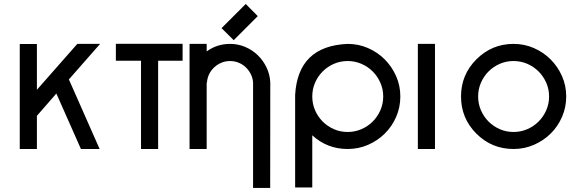

<svg xmlns="http://www.w3.org/2000/svg" viewBox="-20 -741 2892 958"><path d="M78.6 2.4V-521.5H164.1V-293L365.7 -522H479.5L323.7 -344.7L477.1 2.4H383.8L261.2 -274.4L164.1 -163.1V2.4Z M683.6 2.4V-438H558.1V-522.5H891.1V-438H769V2.4Z M925.8 2.4V-522H1011.2V-484.4Q1063 -522 1127.9 -522Q1168 -522 1203.6 -506.8Q1239.3 -491.7 1266.4 -465.3Q1293.5 -439 1310.1 -404.1Q1326.7 -369.1 1328.6 -329.6L1328.1 196.8H1242.7V-329.6Q1241.2 -351.6 1231.4 -371.1Q1221.7 -390.6 1206.3 -405.3Q1190.9 -419.9 1170.7 -428.2Q1150.4 -436.5 1127.9 -436.5Q1105 -436.5 1084.7 -428Q1064.5 -419.4 1048.8 -405Q1033.2 -390.6 1023.7 -371.1Q1014.2 -351.6 1012.7 -329.6H1011.2V2.4ZM1085.4 -600.6 1206.1 -721.2 1266.1 -660.6 1146 -540.5Z M1714.8 2.4Q1612.3 2.4 1538.1 -65.9V194.3H1452.6V-267.1Q1466.3 -511.7 1714.8 -522Q1768.6 -522 1816.2 -501.2Q1863.8 -480.5 1899.7 -444.6Q1935.5 -408.7 1956.5 -361.1Q1977.5 -313.5 1977.5 -259.8Q1977.5 -205.6 1956.8 -158Q1936 -110.4 1900.1 -74.7Q1864.3 -39.1 1816.4 -18.3Q1768.6 2.4 1714.8 2.4ZM1714.8 -82.5Q1751 -82.5 1783.2 -96.4Q1815.4 -110.4 1839.6 -134.5Q1863.8 -158.7 1877.9 -190.9Q1892.1 -223.1 1892.1 -259.8Q1892.1 -295.9 1877.9 -328.1Q1863.8 -360.4 1839.6 -384.5Q1815.4 -408.7 1783.2 -422.6Q1751 -436.5 1714.8 -436.5Q1678.2 -436.5 1646.2 -422.6Q1614.3 -408.7 1590.1 -384.5Q1565.9 -360.4 1552 -328.1Q1538.1 -295.9 1538.1 -259.8Q1538.1 -223.1 1552 -190.9Q1565.9 -158.7 1590.1 -134.5Q1614.3 -110.4 1646.2 -96.4Q1678.2 -82.5 1714.8 -82.5Z M2064.9 2.4V-522H2150.4V2.4Z M2542.5 2.4Q2433.6 2.4 2356.9 -74.2Q2280.3 -150.9 2280.3 -259.8Q2280.3 -368.2 2356.9 -444.8Q2434.1 -522 2542.5 -522Q2596.2 -522 2643.8 -501.2Q2691.4 -480.5 2727.3 -444.6Q2763.2 -408.7 2784.2 -361.1Q2805.2 -313.5 2805.2 -259.8Q2805.2 -205.6 2784.4 -158Q2763.7 -110.4 2727.8 -74.7Q2691.9 -39.1 2644 -18.3Q2596.2 2.4 2542.5 2.4ZM2542.5 -82.5Q2578.6 -82.5 2610.8 -96.4Q2643.1 -110.4 2667.2 -134.5Q2691.4 -158.7 2705.6 -190.9Q2719.7 -223.1 2719.7 -259.8Q2719.7 -295.9 2705.6 -328.1Q2691.4 -360.4 2667.2 -384.5Q2643.1 -408.7 2610.8 -422.6Q2578.6 -436.5 2542.5 -436.5Q2505.9 -436.5 2473.9 -422.6Q2441.9 -408.7 2417.7 -384.5Q2393.6 -360.4 2379.6 -328.1Q2365.7 -295.9 2365.7 -259.8Q2365.7 -223.1 2379.6 -190.9Q2393.6 -158.7 2417.7 -134.5Q2441.9 -110.4 2473.9 -96.4Q2505.9 -82.5 2542.5 -82.5Z"/></svg>

Font: Proletarsk
Style: Regular
Weight: 400
Designer: Peter Wiegel, original typeface by Carl Albert Fahrenwaldt 1901
Foundry: Peter Wiegel
Version: Version 1.000 2010 initial release